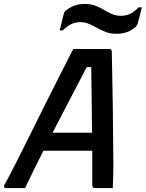

<svg xmlns="http://www.w3.org/2000/svg" viewBox="-37 -952 738 972"><path d="M90 0H-6Q-21 0 -15 -15Q10 -60 44.5 -128.5Q79 -197 118.5 -276.5Q158 -356 198 -436Q238 -516 273.5 -586Q309 -656 334 -704H518Q528 -704 529 -692Q532 -564 534 -417.5Q536 -271 537 -112Q537 -85 536 -57Q535 -29 534 0H446Q436 0 432.5 -5Q429 -10 430 -27Q430 -69 430 -109.5Q430 -150 430 -189H183Q159 -142 135.5 -94.5Q112 -47 90 0ZM402 -612Q363 -537 319 -453Q275 -369 229 -280H429Q428 -365 427 -447Q426 -529 425 -612ZM576 -872Q601 -872 622 -882Q643 -892 665 -915H681Q676 -896 671 -874.5Q666 -853 661 -836Q658 -824 649 -815Q630 -799 607 -790Q584 -781 552 -781Q522 -781 498.5 -790Q475 -799 455 -810.5Q435 -822 414 -831Q393 -840 368 -840Q322 -840 281 -798H265Q270 -818 275.5 -839.5Q281 -861 285 -879Q287 -884 288.5 -889Q290 -894 297 -899Q317 -915 339.5 -923.5Q362 -932 392 -932Q423 -932 446 -923Q469 -914 489 -902Q509 -890 529.5 -881Q550 -872 576 -872Z"/></svg>

Font: Recursive Sn Lnr St Med
Style: Italic
Weight: 500
Italic angle: -15°
Version: Version 1.079;hotconv 1.0.112;makeotfexe 2.5.65598; ttfautoh